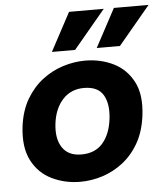

<svg xmlns="http://www.w3.org/2000/svg" viewBox="-53 -789 745 849"><g transform="rotate(-5 319.0 -364.5)"><path d="M270 12Q202 12 144 -16Q86 -44 55.5 -103Q25 -162 36 -254Q45 -324 74.5 -374Q104 -424 146.5 -456.5Q189 -489 238.5 -504.5Q288 -520 336 -520Q405 -520 462 -492Q519 -464 549.5 -405.5Q580 -347 568 -254Q559 -185 530.5 -135Q502 -85 459.5 -52Q417 -19 368 -3.5Q319 12 270 12ZM285 -108Q346 -108 380 -147.5Q414 -187 422 -254Q430 -320 406.5 -360Q383 -400 321 -400Q263 -400 226.5 -360Q190 -320 182 -254Q174 -187 200.5 -147.5Q227 -108 285 -108ZM297 -571H194L285 -741H439ZM496 -571H393L484 -741H638Z"/></g></svg>

Font: Inclusive Sans
Style: Bold Italic
Weight: 700
Italic angle: -7°
Designer: Olivia King
Foundry: Olivia King
Version: Version 2.004